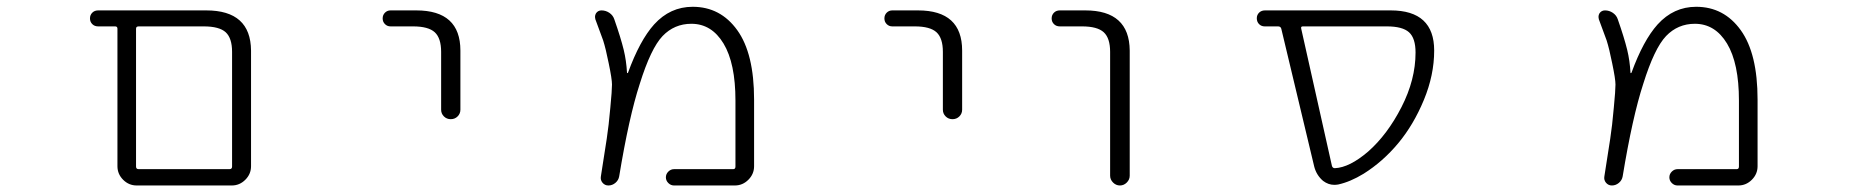

<svg xmlns="http://www.w3.org/2000/svg" viewBox="-20 -576 5540 574"><path d="M388.7 -21.5Q365.2 -21.5 348.1 -38.6Q331.1 -55.7 331.1 -79.1V-490.2Q331.1 -497.1 324.2 -497.1H273.4Q262.7 -497.1 255.9 -503.9Q249 -510.7 249 -521Q249 -531.2 255.9 -538.1Q262.7 -544.9 273.4 -544.9H596.7Q729.5 -544.9 730.5 -424.8V-79.1Q730.5 -55.7 713.4 -38.6Q696.3 -21.5 672.9 -21.5ZM673.8 -420.9Q673.8 -461.9 654.8 -479.5Q635.7 -497.1 588.9 -497.1H394.5Q386.7 -497.1 386.7 -490.2V-78.1Q386.7 -70.3 394.5 -70.3H666Q673.8 -70.3 673.8 -78.1Z M1147.5 -497.1Q1137.7 -497.1 1130.9 -503.9Q1124 -510.7 1124 -521Q1124 -531.2 1130.9 -538.1Q1137.7 -544.9 1147.5 -544.9H1224.6Q1356.4 -544.9 1356.4 -424.8V-248Q1356.4 -236.3 1348.1 -228Q1339.8 -219.7 1327.6 -219.7Q1315.4 -219.7 1307.1 -228Q1298.8 -236.3 1298.8 -248V-420.9Q1298.8 -461.9 1279.8 -479.5Q1260.7 -497.1 1214.8 -497.1Z M1995.1 -21.5Q1985.4 -21.5 1978 -28.8Q1970.7 -36.1 1970.7 -45.9Q1970.7 -55.7 1978 -63Q1985.4 -70.3 1995.1 -70.3H2171.9Q2178.7 -70.3 2178.7 -78.1V-275.4Q2178.7 -386.7 2143.1 -445.8Q2107.4 -504.9 2046.9 -504.9Q1996.1 -504.9 1960.9 -468.3Q1925.8 -431.6 1892.6 -325.2Q1860.4 -226.6 1831.1 -48.8Q1829.1 -37.1 1819.8 -29.3Q1810.5 -21.5 1798.8 -21.5Q1788.1 -21.5 1781.2 -29.8Q1774.4 -38.1 1776.4 -48.8Q1789.1 -127.9 1793.9 -161.1Q1799.8 -199.2 1804.7 -254.9Q1809.6 -305.7 1809.6 -323.2Q1809.6 -339.8 1799.8 -386.7Q1791 -430.7 1783.2 -455.1Q1776.4 -473.6 1759.8 -518.6Q1758.8 -522.5 1758.8 -525.4Q1758.8 -531.2 1761.7 -536.1Q1767.6 -544.9 1778.3 -544.9Q1791 -544.9 1801.8 -537.6Q1812.5 -530.3 1816.4 -518.6Q1835.9 -462.9 1844.7 -426.8Q1852.5 -394.5 1854.5 -358.4Q1854.5 -357.4 1855.5 -357.4Q1856.4 -357.4 1857.4 -358.4Q1892.6 -455.1 1935.5 -502.9Q1983.4 -555.7 2050.8 -555.7Q2133.8 -555.7 2184.1 -485.8Q2234.4 -416 2234.4 -278.3V-79.1Q2234.4 -55.7 2217.3 -38.6Q2200.2 -21.5 2176.8 -21.5Z M2647.5 -497.1Q2637.7 -497.1 2630.9 -503.9Q2624 -510.7 2624 -521Q2624 -531.2 2630.9 -538.1Q2637.7 -544.9 2647.5 -544.9H2724.6Q2856.4 -544.9 2856.4 -424.8V-248Q2856.4 -236.3 2848.1 -228Q2839.8 -219.7 2827.6 -219.7Q2815.4 -219.7 2807.1 -228Q2798.8 -236.3 2798.8 -248V-420.9Q2798.8 -461.9 2779.8 -479.5Q2760.7 -497.1 2714.8 -497.1Z M3148.4 -497.1Q3137.7 -497.1 3130.9 -503.9Q3124 -510.7 3124 -521Q3124 -531.2 3130.9 -538.1Q3137.7 -544.9 3148.4 -544.9H3224.6Q3356.4 -544.9 3357.4 -424.8V-50.8Q3357.4 -39.1 3348.6 -30.3Q3339.8 -21.5 3328.1 -21.5Q3316.4 -21.5 3307.6 -30.3Q3298.8 -39.1 3298.8 -50.8V-420.9Q3298.8 -461.9 3279.8 -479.5Q3260.7 -497.1 3214.8 -497.1Z M3875 -497.1Q3868.2 -497.1 3870.1 -490.2L3961.9 -80.1Q3963.9 -73.2 3970.7 -73.2Q4014.6 -75.2 4070.3 -123Q4127.9 -173.8 4169.9 -255.9Q4211.9 -337.9 4211.9 -418.9Q4211.9 -461.9 4192.4 -479.5Q4172.9 -497.1 4126 -497.1ZM4267.6 -424.8Q4267.6 -351.6 4236.8 -277.3Q4206.1 -203.1 4160.2 -147.9Q4114.3 -92.8 4056.6 -56.6Q4016.6 -32.2 3980.5 -24.4Q3974.6 -23.4 3968.8 -23.4Q3951.2 -23.4 3935.5 -35.2Q3916 -51.8 3909.2 -77.1L3810.5 -490.2Q3808.6 -497.1 3800.8 -497.1H3760.7Q3751 -497.1 3744.1 -503.9Q3737.3 -510.7 3737.3 -521.5Q3737.3 -531.2 3744.1 -538.1Q3751 -544.9 3761.7 -544.9H4135.7Q4136.7 -544.9 4137.7 -544.9Q4267.6 -544.9 4267.6 -424.8Z M4995.1 -21.5Q4985.4 -21.5 4978 -28.8Q4970.7 -36.1 4970.7 -45.9Q4970.7 -55.7 4978 -63Q4985.4 -70.3 4995.1 -70.3H5171.9Q5178.7 -70.3 5178.7 -78.1V-275.4Q5178.7 -386.7 5143.1 -445.8Q5107.4 -504.9 5046.9 -504.9Q4996.1 -504.9 4960.9 -468.3Q4925.8 -431.6 4892.6 -325.2Q4860.4 -226.6 4831.1 -48.8Q4829.1 -37.1 4819.8 -29.3Q4810.5 -21.5 4798.8 -21.5Q4788.1 -21.5 4781.2 -29.8Q4774.4 -38.1 4776.4 -48.8Q4789.1 -127.9 4793.9 -161.1Q4799.8 -199.2 4804.7 -254.9Q4809.6 -305.7 4809.6 -323.2Q4809.6 -339.8 4799.8 -386.7Q4791 -430.7 4783.2 -455.1Q4776.4 -473.6 4759.8 -518.6Q4758.8 -522.5 4758.8 -525.4Q4758.8 -531.2 4761.7 -536.1Q4767.6 -544.9 4778.3 -544.9Q4791 -544.9 4801.8 -537.6Q4812.5 -530.3 4816.4 -518.6Q4835.9 -462.9 4844.7 -426.8Q4852.5 -394.5 4854.5 -358.4Q4854.5 -357.4 4855.5 -357.4Q4856.4 -357.4 4857.4 -358.4Q4892.6 -455.1 4935.5 -502.9Q4983.4 -555.7 5050.8 -555.7Q5133.8 -555.7 5184.1 -485.8Q5234.4 -416 5234.4 -278.3V-79.1Q5234.4 -55.7 5217.3 -38.6Q5200.2 -21.5 5176.8 -21.5Z"/></svg>

Font: Rounded Mgen+ 1mn light
Style: Regular
Weight: 200
Designer: [Source Han Sans]
Ryoko NISHIZUKA  (kana & ideographs); Paul D. Hunt (Latin, Greek & Cyrillic); Wenlong ZHANG  (bopomofo
Version: Version 1.059.20150602